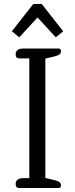

<svg xmlns="http://www.w3.org/2000/svg" viewBox="-20 -937 375 957"><path d="M39 -781 146 -917H188L295 -781L258 -751L167 -850L76 -751ZM58 -21Q58 -34 68 -41.5Q78 -49 95 -49H126V-646H75Q58 -646 58 -667Q58 -680 67.5 -687.5Q77 -695 94 -695H272Q284 -695 284 -682Q284 -672 277.5 -666.5Q271 -661 256 -657L206 -645V-50L256 -38Q271 -34 277.5 -28.5Q284 -23 284 -13Q284 0 272 0H75Q58 0 58 -21Z"/></svg>

Font: Maitree
Style: Regular
Weight: 400
Designer: CadsonDemak Team
Foundry: CadsonDemak
Version: Version 1.000